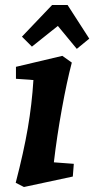

<svg xmlns="http://www.w3.org/2000/svg" viewBox="-20 -736 378 770"><path d="M114 -415 44 -420V-468L230 -512L268 -485Q248 -409 228 -298.5Q208 -188 196 -85L276 -79L272 -28L76 14L43 -3Q75 -126 91.5 -222Q108 -318 114 -415ZM212 -632 108 -549 68 -589 189 -716H251L338 -581L288 -540Z"/></svg>

Font: Andada Pro ExtraBold
Style: Italic
Weight: 800
Italic angle: -6.99998°
Designer: Carolina Giovagnoli
Foundry: Huerta Tipografica
Version: Version 3.005; ttfautohint (v1.8.4)